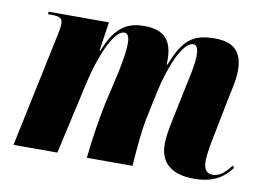

<svg xmlns="http://www.w3.org/2000/svg" viewBox="-64 -644 1040 750"><g transform="rotate(10 455.5 -269.0)"><path d="M745 8C825 8 865 -23 893 -61L887 -69C870 -49 849 -20 815 -20C793 -20 779 -33 779 -68C779 -86 783 -117 790 -152L823 -319C830 -356 842 -396 842 -438C842 -518 801 -546 732 -546C646 -546 607 -517 567 -413H564C564 -419 564 -428 564 -436C563 -505 534 -546 453 -546C397 -546 341 -531 299 -420H296L313 -536H74L73 -526H90C123 -526 131 -518 131 -497C131 -481 126 -462 123 -446L29 0H203L269 -294C289 -382 335 -507 380 -507C398 -507 400 -482 400 -467C400 -445 396 -410 383 -348L354 -222C342 -165 326 -68 320 0H501C505 -65 513 -145 522 -190L546 -303C564 -387 607 -509 653 -509C672 -509 673 -483 673 -466C673 -433 660 -375 654 -349L624 -205C615 -161 610 -132 610 -105C610 -29 660 8 745 8Z"/></g></svg>

Font: Noto Serif Display Condensed Black
Style: Italic
Weight: 900
Width: 3
Italic angle: -12°
Designer: Monotype Design Team
Foundry: Monotype Imaging Inc.
Version: Version 2.009